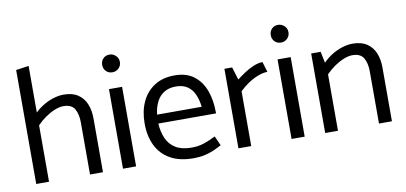

<svg xmlns="http://www.w3.org/2000/svg" viewBox="-68 -923 2437 1153"><g transform="rotate(-10 1150.5 -347.0)"><path d="M151 -344Q175 -369 203 -388.5Q231 -408 260.5 -420Q290 -432 314 -432Q364 -432 382.5 -400Q401 -368 401 -318V0H480V-328Q480 -378 464 -416.5Q448 -455 414.5 -477.5Q381 -500 328 -500Q296 -500 262 -489Q228 -478 198 -459Q168 -440 145 -416ZM151 0V-706L73 -695V0Z M682 0V-485H602V0ZM641 -581Q663 -581 679 -596.5Q695 -612 695 -635Q695 -658 678.5 -673.5Q662 -689 640 -689Q617 -689 602 -673.5Q587 -658 587 -635Q587 -612 602 -596.5Q617 -581 641 -581Z M1210 -230V-237Q1210 -310 1188.5 -369Q1167 -428 1121.5 -463Q1076 -498 1003 -498Q931 -498 880.5 -465.5Q830 -433 803.5 -376Q777 -319 777 -244Q777 -168 805 -110Q833 -52 889.5 -20Q946 12 1031 12Q1067 12 1097.5 5.5Q1128 -1 1154.5 -12.5Q1181 -24 1204 -37L1178 -95Q1140 -76 1106 -64.5Q1072 -53 1030 -53Q970 -53 933 -76Q896 -99 878.5 -139Q861 -179 858 -230ZM860 -284Q865 -328 881.5 -361Q898 -394 927.5 -412.5Q957 -431 1000 -431Q1042 -431 1069.5 -412.5Q1097 -394 1112 -361Q1127 -328 1132 -284Z M1384 0V-334Q1406 -356 1435 -376Q1464 -396 1496.5 -409Q1529 -422 1557 -422L1538 -485Q1512 -485 1481.5 -472Q1451 -459 1423.5 -440.5Q1396 -422 1377 -407L1353 -485H1306V0Z M1710 0V-485H1630V0ZM1669 -581Q1691 -581 1707 -596.5Q1723 -612 1723 -635Q1723 -658 1706.5 -673.5Q1690 -689 1668 -689Q1645 -689 1630 -673.5Q1615 -658 1615 -635Q1615 -612 1630 -596.5Q1645 -581 1669 -581Z M1913 0V-344Q1937 -369 1965 -388.5Q1993 -408 2022.5 -420Q2052 -432 2076 -432Q2126 -432 2144.5 -400Q2163 -368 2163 -318V0H2242V-328Q2242 -378 2226 -416.5Q2210 -455 2176.5 -477.5Q2143 -500 2090 -500Q2058 -500 2024 -489Q1990 -478 1960 -459Q1930 -440 1907 -416L1893 -485H1835V0Z"/></g></svg>

Font: Catamaran Thin
Style: Regular
Weight: 400
Version: Version 2.000